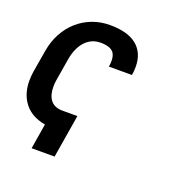

<svg xmlns="http://www.w3.org/2000/svg" viewBox="-151 -878 1220 1207"><g transform="rotate(20 459.0 -274.0)"><path d="M338.4 174.7H184.7L212.4 6Q108 -12.1 60.4 -88.4Q25.9 -143.5 25.9 -220.5Q25.9 -235.4 27.2 -250.5Q28.4 -265.6 30.9 -282L55.8 -429Q66.8 -495.4 96.1 -549.4Q125.4 -603.3 168.7 -641.7Q212 -680 267.2 -701Q322.4 -721.9 385.7 -721.6Q442.5 -721.6 486.9 -709.7Q531.2 -697.8 561.8 -673.7Q592.3 -649.5 608.5 -613.3Q624.6 -577.1 624.6 -528.8Q624.6 -515.6 623.6 -502.1Q622.5 -488.6 620 -473.7H465.6Q469.1 -493.6 469.1 -512.1Q469.1 -548.7 453.5 -568.5Q430 -597.3 366.1 -597.3Q333.8 -597.3 307.7 -585Q281.6 -572.8 261.9 -550.6Q242.2 -528.4 228.9 -497.7Q215.6 -467 209.2 -429.7L184.7 -282Q182.9 -269.9 181.8 -258.7Q180.8 -247.5 180.8 -236.9Q180.8 -209.2 186.8 -186.6Q192.8 -164.1 205.4 -147.7Q218 -131.4 237.9 -122.5Q257.8 -113.6 285.5 -113.6H386Z"/></g></svg>

Font: Linik Sans
Style: Bold Italic
Weight: 700
Italic angle: 9°
Designer: Fonts by Rasmus Andersson / Changes by Cristiano Sobral with parts from Marc Monis
Foundry: rsms
Version: Version 3.020; ttfautohint (v1.6)